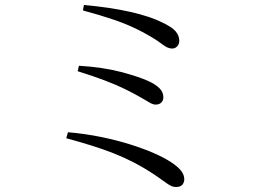

<svg xmlns="http://www.w3.org/2000/svg" viewBox="-20 -739 1040 771"><path d="M686 12Q670 12 651 -2Q632 -16 607 -33Q561 -64 519.5 -85.5Q478 -107 436 -123.5Q394 -140 347.5 -154.5Q301 -169 246 -184L253 -208Q322 -202 385.5 -189Q449 -176 503 -159Q557 -142 599 -123.5Q641 -105 668 -87Q694 -70 707 -53.5Q720 -37 720 -19Q720 -7 712.5 2.5Q705 12 686 12ZM605 -319Q595 -319 582.5 -326Q570 -333 550 -345Q519 -363 483.5 -380.5Q448 -398 402 -415.5Q356 -433 292 -453L297 -475Q394 -469 466 -450Q538 -431 577 -413Q605 -400 620.5 -384.5Q636 -369 636 -348Q636 -336 628 -327.5Q620 -319 605 -319ZM672 -544Q662 -544 653 -548Q644 -552 634.5 -559Q625 -566 611 -576Q572 -601 530.5 -621.5Q489 -642 436.5 -660Q384 -678 313 -697L317 -719Q372 -714 418.5 -707Q465 -700 504.5 -691Q544 -682 575.5 -671.5Q607 -661 629 -650Q670 -631 685 -613.5Q700 -596 700 -575Q700 -567 696.5 -560Q693 -553 686.5 -548.5Q680 -544 672 -544Z"/></svg>

Font: Noto Serif HK ExtraLight
Style: Regular
Weight: 400
Version: Version 2.002-H1;hotconv 1.1.0;makeotfexe 2.6.0